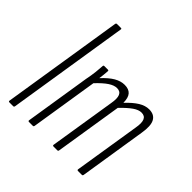

<svg xmlns="http://www.w3.org/2000/svg" viewBox="-175 -840 997 997"><g transform="rotate(45 323.5 -341.5)"><path d="M29 0Q22 0 23 -7L129 -676Q130 -683 137 -683H164Q168 -683 169.5 -682Q171 -681 170 -676L64 -7Q63 0 57 0Z M173 0Q166 0 167 -7L224 -367Q231 -402 234 -429Q237 -456 238 -476Q238 -482 245 -482H271Q276 -482 276 -476Q275 -462 273.5 -447Q272 -432 270 -419Q303 -455 331.5 -471.5Q360 -488 388 -488Q419 -488 434 -471Q449 -454 449 -417Q483 -453 511.5 -470.5Q540 -488 568 -488Q606 -488 621 -460.5Q636 -433 626 -374L568 -7Q567 0 561 0H533Q526 0 527 -7L585 -371Q592 -410 584 -429Q576 -448 552 -448Q531 -448 506.5 -431Q482 -414 447 -378L388 -7Q387 0 381 0H353Q346 0 347 -7L405 -371Q412 -410 404 -429Q396 -448 372 -448Q351 -448 326 -431.5Q301 -415 267 -379L208 -7Q207 0 201 0Z"/></g></svg>

Font: Sofia Sans Extra Condensed Light
Style: Italic
Weight: 300
Italic angle: -9°
Version: Version 4.100